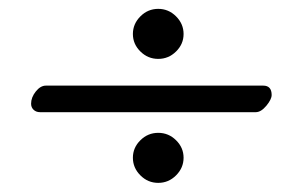

<svg xmlns="http://www.w3.org/2000/svg" viewBox="-20 -473 680 431"><path d="M570.8 -280.8Q589.8 -280.8 589.8 -259.8Q589.8 -250 577.9 -235.6Q565.9 -221.2 554.2 -221.2H69.8Q61 -221.2 55.4 -226.6Q49.8 -231.9 49.8 -240.2Q49.8 -254.4 60.3 -267.6Q70.8 -280.8 83 -280.8ZM295.2 -79.3Q278.3 -96.2 278.3 -118.9Q278.3 -141.6 295.2 -158.2Q312 -174.8 335.2 -174.8Q358.4 -174.8 375.2 -158.2Q392.1 -141.6 392.1 -118.9Q392.1 -96.2 375.2 -79.3Q358.4 -62.5 335.2 -62.5Q312 -62.5 295.2 -79.3ZM295.2 -357.4Q278.3 -374 278.3 -396.7Q278.3 -419.4 295.2 -436.3Q312 -453.1 335.2 -453.1Q358.4 -453.1 375.2 -436.3Q392.1 -419.4 392.1 -396.7Q392.1 -374 375.2 -357.4Q358.4 -340.8 335.2 -340.8Q312 -340.8 295.2 -357.4Z"/></svg>

Font: Linux Libertine Mono
Style: Mono
Weight: 400
Designer: Philipp H. Poll
Foundry: Philipp H. Poll
Version: Version 5.1.7 ; ttfautohint (v0.9)